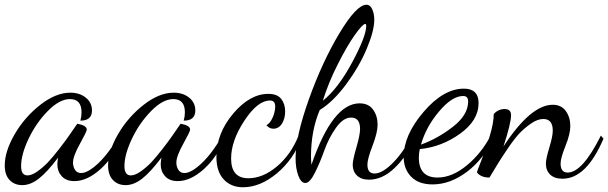

<svg xmlns="http://www.w3.org/2000/svg" viewBox="-46 -734 2566 810"><path d="M-26 -36Q-26 -95 15.5 -167Q57 -239 123 -291Q189 -343 251 -343Q290 -343 316 -322Q342 -301 342 -268Q342 -225 293 -225Q298 -243 298 -260Q298 -316 249 -316Q205 -316 155.5 -265.5Q106 -215 74.5 -148.5Q43 -82 43 -33Q43 6 70 6Q88 6 112 -11Q136 -28 156 -49Q176 -70 203.5 -105.5Q231 -141 244 -160L280 -212Q320 -205 320 -187Q320 -179 291 -127Q262 -75 262 -48Q262 -31 270.5 -17.5Q279 -4 296 -4Q325 -4 369 -45.5Q413 -87 456 -162L466 -152Q435 -72 378.5 -21Q322 30 268 30Q233 30 214.5 9.5Q196 -11 196 -40Q196 -52 199 -69Q154 -9 118.5 19Q83 47 48 47Q15 47 -5.5 25.5Q-26 4 -26 -36Z M410 -36Q410 -95 451.5 -167Q493 -239 559 -291Q625 -343 687 -343Q726 -343 752 -322Q778 -301 778 -268Q778 -225 729 -225Q734 -243 734 -260Q734 -316 685 -316Q641 -316 591.5 -265.5Q542 -215 510.5 -148.5Q479 -82 479 -33Q479 6 506 6Q524 6 548 -11Q572 -28 592 -49Q612 -70 639.5 -105.5Q667 -141 680 -160L716 -212Q756 -205 756 -187Q756 -179 727 -127Q698 -75 698 -48Q698 -31 706.5 -17.5Q715 -4 732 -4Q761 -4 805 -45.5Q849 -87 892 -162L902 -152Q871 -72 814.5 -21Q758 30 704 30Q669 30 650.5 9.5Q632 -11 632 -40Q632 -52 635 -69Q590 -9 554.5 19Q519 47 484 47Q451 47 430.5 25.5Q410 4 410 -36Z M867 -72Q867 -171 937.5 -254.5Q1008 -338 1086 -338Q1124 -338 1140.5 -316.5Q1157 -295 1157 -264Q1157 -234 1143.5 -212.5Q1130 -191 1107 -191Q1090 -191 1078 -206Q1093 -213 1104 -237.5Q1115 -262 1115 -285Q1115 -310 1093 -310Q1041 -310 985 -225Q929 -140 929 -65Q929 18 1002 18Q1063 18 1122.5 -32Q1182 -82 1214 -163L1227 -153Q1193 -62 1122.5 -3Q1052 56 979 56Q929 56 898 23Q867 -10 867 -72Z M1201 -66Q1201 -158 1257 -315Q1313 -472 1385.5 -593Q1458 -714 1500 -714Q1516 -714 1524.5 -694.5Q1533 -675 1533 -651Q1533 -604 1501 -528Q1469 -452 1414 -378Q1359 -304 1303 -270Q1266 -183 1266 -73Q1266 -57 1268 -39Q1357 -298 1471 -298Q1509 -298 1528 -271.5Q1547 -245 1547 -208Q1547 -175 1525.5 -119Q1504 -63 1504 -40Q1504 -2 1534 -2Q1568 -2 1614 -49.5Q1660 -97 1690 -162L1703 -150Q1670 -74 1618.5 -25Q1567 24 1511 24Q1478 24 1460 6.5Q1442 -11 1442 -39Q1442 -59 1457.5 -112Q1473 -165 1473 -190Q1473 -238 1435 -238Q1402 -238 1371.5 -195Q1341 -152 1322.5 -100Q1304 -48 1282.5 -5Q1261 38 1242 38Q1224 38 1212.5 7Q1201 -24 1201 -66ZM1316 -309Q1380 -360 1439.5 -470.5Q1499 -581 1499 -625Q1499 -633 1495 -633Q1484 -633 1451.5 -587.5Q1419 -542 1379 -463Q1339 -384 1316 -309Z M1657 -72Q1657 -164 1741 -262Q1825 -360 1911 -360Q1973 -360 1973 -299Q1973 -226 1895 -170Q1817 -114 1725 -105Q1721 -88 1721 -69Q1721 15 1800 15Q1861 15 1923 -36Q1985 -87 2024 -162L2036 -153Q1996 -64 1925 -10Q1854 44 1779 44Q1720 44 1688.5 11.5Q1657 -21 1657 -72ZM1730 -124Q1800 -149 1864.5 -199Q1929 -249 1929 -306Q1929 -329 1908 -329Q1861 -329 1806 -263.5Q1751 -198 1730 -124Z M1966 -7Q1966 -10 1983.5 -54Q2001 -98 2019 -156.5Q2037 -215 2037 -253Q2056 -274 2083 -274Q2110 -274 2110 -248Q2110 -214 2078 -116Q2193 -292 2286 -292Q2322 -292 2341 -265.5Q2360 -239 2360 -202Q2360 -169 2339.5 -118Q2319 -67 2319 -44Q2319 -6 2349 -6Q2411 -6 2489 -162L2500 -149Q2428 20 2327 20Q2293 20 2275 2.5Q2257 -15 2257 -44Q2257 -64 2271.5 -111.5Q2286 -159 2286 -183Q2286 -232 2246 -232Q2222 -232 2194.5 -213Q2167 -194 2146 -172Q2125 -150 2096.5 -108Q2068 -66 2056 -46L2019 15Q1982 15 1966 -7Z"/></svg>

Font: DancingScriptRegular
Style: Regular
Weight: 400
Designer: Pablo Impallari
Foundry: Pablo Impallari. www.impallari.com
Version: Version 1.002